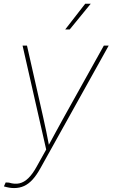

<svg xmlns="http://www.w3.org/2000/svg" viewBox="-35 -773 586 1000"><path d="M-14.6 197.8 -5.4 177.2 11.7 178.2Q41.5 187.5 66.2 181.9Q90.8 176.3 112.8 154.8Q134.8 133.3 155.8 95.2L205.6 5.9L82.5 -535.6H105.5L189.5 -164.1Q198.2 -125.5 206.1 -87.2Q213.9 -48.8 221.2 -10.3H214.8Q235.8 -48.8 256.6 -87.2Q277.3 -125.5 298.8 -164.1L505.9 -535.6H531.2L175.3 103.5Q155.3 139.6 134.5 162.4Q113.8 185.1 90.3 195.8Q66.9 206.5 38.6 206.5Q24.9 206.5 12.5 204.3Q0 202.1 -14.6 197.8ZM304.7 -619.6 408.7 -753.4H437.5L328.1 -619.6Z"/></svg>

Font: Inter 20pt Thin
Style: Italic
Weight: 250
Italic angle: -9.3988°
Version: Version 4.001;git-66647c0bb